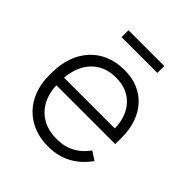

<svg xmlns="http://www.w3.org/2000/svg" viewBox="-186 -808 944 944"><g transform="rotate(45 285.5 -336.0)"><path d="M170 -630H419V-678H170ZM292 6H298C386 6 456 -34 507 -105L462 -134C427 -84 374 -50 303 -50H294C187 -50 115 -123 111 -234V-236H520V-283C520 -429 432 -526 299 -526H292C147 -526 51 -421 51 -264V-244C51 -96 148 6 292 6ZM111 -289C120 -399 187 -470 288 -470H297C395 -470 461 -399 464 -292V-289Z"/></g></svg>

Font: Fixel Text Light
Style: Regular
Weight: 300
Width: 4
Designer: AlfaBravo + MacPaw
Foundry: Kyrylo Tkachov, Marchela Mozhyna, Serhii Makarenko, Maria Weinstein, Zakhar Kryvoshyya
Version: Version 1.211